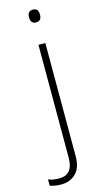

<svg xmlns="http://www.w3.org/2000/svg" viewBox="-196 -833 557 1050"><g transform="rotate(-15 83.0 -308.0)"><path d="M78 -754Q78 -770 85 -780Q92 -790 108 -790Q127 -790 133.5 -780Q140 -770 140 -754Q140 -738 133.5 -728Q127 -718 108 -718Q92 -718 85 -728Q78 -738 78 -754ZM13 174Q-7 174 -23 171Q-39 168 -51 164V128Q-36 135 -20.5 137Q-5 139 11 139Q89 139 89 43V-596H128V46Q128 110 95.5 142Q63 174 13 174Z"/></g></svg>

Font: Noto Sans Malayalam UI ExtraLight
Style: Regular
Weight: 200
Designer: Jelle Bosma - Monotype Design Team
Foundry: Monotype Imaging Inc.
Version: Version 2.104; ttfautohint (v1.8.4.7-5d5b)